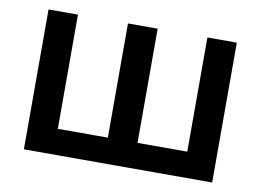

<svg xmlns="http://www.w3.org/2000/svg" viewBox="-62 -615 961 707"><g transform="rotate(10 418.5 -261.5)"><path d="M66 0H770V-523H660V-96H474V-523H363V-96H176V-523H66Z"/></g></svg>

Font: FIGSv2-sans-serif SemiBold
Style: Regular
Weight: 600
Designer: Matt McInerney, Pablo Impallari, Rodrigo Fuenzalida,Mirko Velimirovic
Foundry: Matt McInerney, Pablo Impallari, Rodrigo Fuenzalida
Version: Version 4.021;hotconv 1.0.109;makeotfexe 2.5.65596